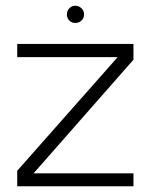

<svg xmlns="http://www.w3.org/2000/svg" viewBox="-20 -649 525 669"><path d="M40 0V-54L390 -450H40V-496H445V-441L97 -45H445V0ZM213 -599Q213 -611 221.5 -620Q230 -629 242 -629Q255 -629 264 -620Q273 -611 273 -599Q273 -586 264 -577.5Q255 -569 242 -569Q230 -569 221.5 -577.5Q213 -586 213 -599Z"/></svg>

Font: Sulphur Point Light
Style: Regular
Weight: 300
Designer: Noponies / Dale Sattler
Foundry: Noponies
Version: Version 1.000; ttfautohint (v1.8)